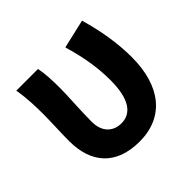

<svg xmlns="http://www.w3.org/2000/svg" viewBox="-149 -727 894 894"><g transform="rotate(-45 298.0 -280.0)"><path d="M292 14C452 14 544 -99 544 -290C544 -385 527 -481 500 -574L357 -541C387 -440 398 -359 398 -284C398 -160 357 -106 292 -106C241 -106 199 -139 199 -209C199 -282 206 -373 206 -423C206 -475 204 -521 196 -560H53C64 -499 65 -437 65 -393C65 -335 61 -278 61 -220C61 -79 134 14 292 14Z"/></g></svg>

Font: Noto Sans TC
Style: Bold
Weight: 700
Designer: Ryoko NISHIZUKA 西塚涼子 (kana, bopomofo & ideographs); Paul D. Hunt (Latin, Greek & Cyrillic); Sandoll Communications 산돌커뮤니
Foundry: Adobe
Version: Version 2.004;hotconv 1.0.118;makeotfexe 2.5.65603